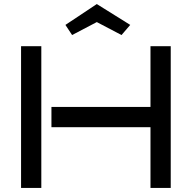

<svg xmlns="http://www.w3.org/2000/svg" viewBox="-20 -928 947 948"><path d="M823 0H723V-300H234V-400H723V-700H823ZM184 0H84V-700H184ZM580 -755 458 -819 336 -755 303 -805 458 -908 623 -805Z"/></svg>

Font: Bruno Ace
Style: Regular
Weight: 400
Version: Version 1.100; ttfautohint (v1.8.4.7-5d5b);gftools[0.9.27]